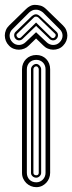

<svg xmlns="http://www.w3.org/2000/svg" viewBox="-66 -773 298 793"><path d="M141.1 -59.1Q141.1 -47.4 136.8 -36.7Q132.6 -26.1 124.9 -17.9Q117.2 -9.8 106.8 -4.9Q96.4 0 84 0Q72.3 0 61.6 -4.4Q51 -8.8 42.8 -16.7Q34.7 -24.7 29.8 -35.4Q24.9 -46.1 24.9 -59.1V-487.1Q24.9 -499.8 29.4 -510.5Q33.9 -521.2 41.7 -529.2Q49.6 -537.1 60.4 -541.5Q71.3 -545.9 84 -545.9Q96.7 -545.9 107.2 -541.4Q117.7 -536.9 125.2 -528.9Q132.8 -521 137 -510.3Q141.1 -499.5 141.1 -487.1ZM44.9 -59.1Q44.9 -50.3 47.9 -43.1Q50.8 -35.9 55.9 -30.8Q61 -25.6 68.2 -22.8Q75.4 -20 84 -20Q92.3 -20 99.2 -23.2Q106.2 -26.4 111.3 -31.7Q116.5 -37.1 119.3 -44.2Q122.1 -51.3 122.1 -59.1V-487.1Q122.1 -495.4 119.3 -502.4Q116.5 -509.5 111.3 -514.8Q106.2 -520 99.2 -522.9Q92.3 -525.9 84 -525.9Q75.4 -525.9 68.2 -523.1Q61 -520.3 55.9 -515.1Q50.8 -510 47.9 -502.8Q44.9 -495.6 44.9 -487.1ZM104 -59.1Q104 -54.9 102.2 -51.3Q100.3 -47.6 97.4 -44.9Q94.5 -42.2 90.9 -40.6Q87.4 -39.1 84 -39.1Q75 -39.1 68.5 -44.9Q62 -50.8 62 -59.1V-487.1Q62 -491.2 63.8 -495.1Q65.7 -499 68.8 -502.2Q72 -505.4 75.9 -507.2Q79.8 -509 84 -509Q87.6 -509 91.3 -507Q95 -504.9 97.8 -501.7Q100.6 -498.5 102.3 -494.6Q104 -490.7 104 -487.1ZM72 -59.1Q72 -53.7 75.7 -51.4Q79.3 -49.1 84 -49.1Q89.4 -49.1 91.7 -52.1Q94 -55.2 94 -59.1V-487.1Q94 -490.7 90.9 -494.9Q87.9 -499 84 -499Q78.6 -499 75.3 -495.2Q72 -491.5 72 -487.1ZM83 -614 53 -585Q45.2 -576.7 34.4 -572.3Q23.7 -567.9 12.3 -567.7Q1 -567.6 -9.9 -571.8Q-20.8 -575.9 -29.1 -585Q-37.6 -593.5 -41.9 -604.4Q-46.1 -615.2 -46.1 -626.5Q-46.1 -637.7 -41.6 -648.6Q-37.1 -659.4 -28.1 -668L42 -736.1Q48.8 -742.9 58.1 -747.9Q67.4 -752.9 78.1 -752.9Q89.4 -752.9 101.1 -749.8Q112.8 -746.6 124 -736.1L194.1 -668Q203.1 -659.4 207.6 -648.6Q212.2 -637.7 212.2 -626.5Q212.2 -615.2 207.9 -604.4Q203.6 -593.5 195.1 -585Q186.8 -575.9 175.9 -571.8Q165 -567.6 153.7 -567.7Q142.3 -567.9 131.6 -572.3Q120.8 -576.7 113 -585ZM-13.9 -653.1Q-20 -647.5 -23.2 -640.4Q-26.4 -633.3 -26.4 -625.9Q-26.4 -618.4 -23.3 -611.2Q-20.3 -604 -13.9 -597.9Q-8.3 -592.3 -1.3 -589.7Q5.6 -587.2 12.9 -587.3Q20.3 -587.4 27.3 -590.5Q34.4 -593.5 40 -599.1L83 -639.9L126 -599.1Q131.6 -593.5 138.7 -590.5Q145.8 -587.4 153.1 -587.3Q160.4 -587.2 167.4 -589.7Q174.3 -592.3 179.9 -597.9Q186.3 -604 189.3 -611.2Q192.4 -618.4 192.4 -625.9Q192.4 -633.3 189.2 -640.4Q186 -647.5 179.9 -653.1L111.1 -721.9Q103.5 -728 95.6 -730.8Q87.6 -733.6 80.1 -732.9Q73.2 -732.9 66.8 -729.7Q60.3 -726.6 54.9 -721.9ZM64 -705.1Q68.8 -709.2 73.2 -711.5Q77.6 -713.9 82 -714Q86.4 -714.1 91.1 -711.7Q95.7 -709.2 101.1 -704.1L168 -641.1Q171.4 -637.7 172.6 -633.7Q173.8 -629.6 173.5 -625.7Q173.1 -621.8 171.4 -618.2Q169.7 -614.5 167 -612.1Q164.8 -609.4 161.3 -607.9Q157.7 -606.4 153.8 -606.3Q149.9 -606.2 145.9 -607.7Q141.8 -609.1 138.9 -612.1L83 -666L27.1 -612.1Q24.2 -609.1 20.3 -607.7Q16.4 -606.2 12.3 -606.3Q8.3 -606.4 4.8 -607.9Q1.2 -609.4 -1 -612.1Q-3.7 -614.5 -5.4 -618.2Q-7.1 -621.8 -7.4 -625.7Q-7.8 -629.6 -6.6 -633.7Q-5.4 -637.7 -2 -641.1ZM83 -679.9 145 -618.9Q147.9 -616 152.1 -615.6Q156.2 -615.2 159.9 -618.9Q163.1 -622.1 163.9 -626.5Q164.8 -630.9 161.1 -634L92 -700.9Q90.6 -702.1 88.4 -703.1Q86.2 -704.1 83.7 -704.3Q81.3 -704.6 78.7 -703.9Q76.2 -703.1 74 -700.9L5.1 -634Q1.2 -630.9 2.1 -626.5Q2.9 -622.1 6.1 -618.9Q9.8 -615.2 13.9 -615.6Q18.1 -616 21 -618.9Z"/></svg>

Font: TafelwerkOT
Style: Regular
Weight: 400
Designer: Peter Wiegel
Foundry: Peter Wiegel, based on an original design named Oxford by Christine Lord, 1969
Version: Version 1.000